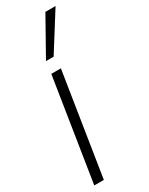

<svg xmlns="http://www.w3.org/2000/svg" viewBox="-207 -829 674 868"><g transform="rotate(-30 129.5 -395.0)"><path d="M55 0H5L89 -534H139ZM97 -596 206 -790H259L137 -596Z"/></g></svg>

Font: Georama Condensed Light
Style: Italic
Weight: 300
Width: 3
Italic angle: -9°
Designer: Jean-Baptiste Levee
Foundry: Production Type
Version: Version 1.000